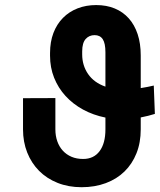

<svg xmlns="http://www.w3.org/2000/svg" viewBox="-20 -741 641 770"><path d="M601.1 -284.2Q588.4 -280.3 574.2 -276.6Q560.1 -272.9 544.4 -270V-222.2Q544.4 -168.9 527.3 -126.2Q510.3 -83.5 479.2 -53.2Q448.2 -22.9 404.3 -6.6Q360.4 9.8 307.1 9.8Q254.4 9.8 210.9 -7.6Q167.5 -24.9 136.7 -55.9Q106 -86.9 89.1 -129.4Q72.3 -171.9 72.3 -222.2V-347.2L202.1 -347.7V-222.2Q202.1 -196.3 209.7 -174.6Q217.3 -152.8 231.7 -137Q246.1 -121.1 266.6 -112.3Q287.1 -103.5 313.5 -103.5Q356 -103.5 379.4 -134.8Q402.8 -166 402.8 -222.2V-269.5Q354 -279.3 313.2 -301.5Q272.5 -323.7 242.9 -356Q213.4 -388.2 197 -429.2Q180.7 -470.2 180.7 -517.6V-528.3Q180.7 -573.2 194.3 -608.9Q208 -644.5 232.7 -669.4Q257.3 -694.3 291.3 -707.5Q325.2 -720.7 365.7 -720.7Q407.2 -720.7 440.2 -707Q473.1 -693.4 496.3 -667.5Q519.5 -641.6 532 -604Q544.4 -566.4 544.4 -518.6V-387.7Q572.8 -392.1 596.7 -397.9ZM309.6 -522.9Q309.6 -478.5 333.3 -444.1Q356.9 -409.7 402.8 -393.6V-531.2Q402.8 -567.4 392.1 -583.7Q381.3 -600.1 359.4 -600.1Q337.4 -600.1 323.5 -584.5Q309.6 -568.8 309.6 -534.7Z"/></svg>

Font: Roboto Mono
Style: Bold
Weight: 700
Designer: Google
Version: Version 2.000985; 2015; ttfautohint (v1.3)